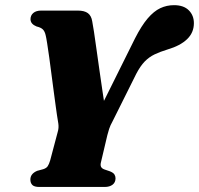

<svg xmlns="http://www.w3.org/2000/svg" viewBox="-20 -742 790 762"><path d="M353.5 -263 516 -590Q541.5 -640 566 -668.8Q590.5 -697.5 616 -709.5Q641.5 -721.5 670.5 -721.5Q709 -721.5 729.2 -701.2Q749.5 -681 749.5 -650Q749.5 -612.5 722.5 -586.5Q695.5 -560.5 644.5 -545.5Q615 -536.5 593.2 -526Q571.5 -515.5 554.2 -497.8Q537 -480 521 -449.5L427.5 -262Q417.5 -244 413.2 -230.5Q409 -217 406 -205.5L381 -99.5Q377.5 -87 381 -80Q384.5 -73 394.5 -69.5L416.5 -62Q430 -56.5 434.2 -49.5Q438.5 -42.5 438.5 -34.5Q438.5 -18 426.8 -9Q415 0 395.5 0H136.5Q116 0 108.2 -8Q100.5 -16 100.5 -29.5Q100.5 -52.5 127.5 -64L151.5 -70.5Q164 -74.5 169.2 -82.2Q174.5 -90 179 -105L209 -218Q214 -234 211.5 -251.5Q209 -269 206 -286Q204.5 -296 201.2 -320.2Q198 -344.5 193.5 -377.2Q189 -410 184.5 -445.5Q180 -481 175.5 -513.5Q171 -546 167.2 -569.8Q163.5 -593.5 161 -603Q157.5 -618 149.8 -625.5Q142 -633 125 -637Q114 -641.5 107.8 -648.2Q101.5 -655 101 -665.5Q101 -681 112.2 -690.5Q123.5 -700 143.5 -700H288.5Q315 -700 328.8 -689.8Q342.5 -679.5 346 -657.5Q348.5 -645.5 353 -615.8Q357.5 -586 363 -546Q368.5 -506 374.8 -462.5Q381 -419 387 -378.5Q393 -338 397.8 -307.2Q402.5 -276.5 405.5 -263.5Z"/></svg>

Font: Fraunces ExtraBold
Style: Italic
Weight: 800
Italic angle: -16°
Version: Version 1.000;[b76b70a41]